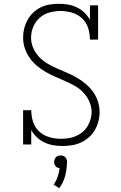

<svg xmlns="http://www.w3.org/2000/svg" viewBox="-20 -763 640 1014"><path d="M310 8Q286 8 261.5 4Q237 0 215 -10.5Q193 -21 175 -38Q157 -55 145 -76V0H102V-181H145Q145 -150 154.5 -120Q164 -90 186.5 -69Q209 -48 239.5 -39Q270 -30 301 -30Q321 -30 341 -33Q361 -36 380 -44Q399 -52 415 -65Q431 -78 441.5 -95Q452 -112 458 -131.5Q464 -151 464 -171Q464 -200 452 -226.5Q440 -253 420.5 -274Q401 -295 376 -309Q351 -323 325 -334.5Q299 -346 272.5 -357.5Q246 -369 221.5 -383Q197 -397 175 -415.5Q153 -434 136.5 -457.5Q120 -481 111 -508.5Q102 -536 102 -564Q102 -589 108 -613Q114 -637 126 -658.5Q138 -680 156 -697Q174 -714 196 -724.5Q218 -735 242 -739Q266 -743 291 -743Q315 -743 339 -739Q363 -735 385 -724.5Q407 -714 425 -697Q443 -680 455 -659V-735H498V-554H455Q455 -585 445.5 -615Q436 -645 413.5 -666Q391 -687 361 -696Q331 -705 300 -705Q270 -705 241 -697Q212 -689 190 -669.5Q168 -650 156 -622Q144 -594 144 -564Q144 -535 156 -508.5Q168 -482 187.5 -461.5Q207 -441 232 -426.5Q257 -412 283 -400.5Q309 -389 335.5 -378Q362 -367 386.5 -352.5Q411 -338 433 -319.5Q455 -301 471.5 -278Q488 -255 497 -227.5Q506 -200 506 -171Q506 -146 499.5 -121.5Q493 -97 480.5 -75.5Q468 -54 449 -37.5Q430 -21 407.5 -10.5Q385 0 360 4Q335 8 310 8ZM293 231 263 212Q277 193 284.5 170.5Q292 148 295 125Q289 125 283 122Q277 119 273.5 114.5Q270 110 268 104Q266 98 266 92Q266 85 268.5 78.5Q271 72 275.5 67Q280 62 286.5 60Q293 58 300 58Q307 58 313.5 60Q320 62 324.5 67Q329 72 331.5 78.5Q334 85 334 92V94L333 105Q332 139 322.5 171.5Q313 204 293 231Z"/></svg>

Font: Iosevka Curly Slab XLtEx
Style: Regular
Weight: 200
Width: 7
Monospace: yes
Designer: Belleve Invis
Foundry: Belleve Invis
Version: Version 11.1.0; ttfautohint (v1.8.3)